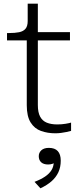

<svg xmlns="http://www.w3.org/2000/svg" viewBox="-20 -711 444 1040"><path d="M18 -492V-532H29Q61 -532 83.5 -536.5Q106 -541 118 -555Q130 -569 130 -597L168 -537H359V-492ZM185 -142Q185 -102 197.5 -79Q210 -56 233.5 -46.5Q257 -37 290 -37Q314 -37 335 -40.5Q356 -44 365 -47V-2Q354 1 340 4Q326 7 310.5 9Q295 11 279 11Q238 11 202.5 -1.5Q167 -14 146 -47.5Q125 -81 125 -141V-522L130 -530V-691H185ZM199 309 167 274Q201 261 224 245.5Q247 230 259 210.5Q271 191 271 167L283 164Q276 172 265 176Q254 180 241 180Q216 180 203 168Q190 156 190 135Q190 116 204 103Q218 90 245 90Q277 90 293 107.5Q309 125 309 159Q309 195 296 222.5Q283 250 259 271Q235 292 199 309Z"/></svg>

Font: Roboto Serif ExtraLight
Style: Regular
Weight: 250
Version: Version 1.007